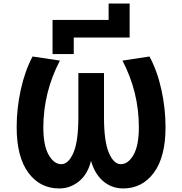

<svg xmlns="http://www.w3.org/2000/svg" viewBox="-20 -1065 1040 1097"><path d="M720.7 -850.6H401.4V-755.9H280.3V-951.2H600.6V-1044.9H720.7ZM500 -146.5Q483.4 -76.2 438.5 -35.2Q386.7 11.7 318.4 11.7Q208 11.7 141.6 -78.6Q75.2 -168.9 75.2 -337.9Q75.2 -445.3 98.6 -552.2Q122.1 -659.2 166 -742.2L322.3 -718.8Q228.5 -539.1 227.5 -337.9Q227.5 -234.4 257.8 -180.7Q288.1 -127 330.1 -127Q371.1 -127 399.4 -191.9Q427.7 -256.8 427.7 -394.5V-647.5H574.2V-394.5Q574.2 -256.8 602.1 -191.9Q629.9 -127 669.9 -127Q712.9 -127 743.2 -180.7Q773.4 -234.4 773.4 -337.9Q773.4 -539.1 679.7 -718.8L834 -742.2Q878.9 -659.2 902.3 -552.2Q925.8 -445.3 925.8 -337.9Q925.8 -168.9 859.4 -78.6Q793 11.7 683.6 11.7Q614.3 11.7 563.5 -35.2Q519.5 -76.2 500 -146.5Z"/></svg>

Font: GenEi Gothic M Regular
Style: Bold
Weight: 700
Designer: o_tamon (Modified); [Source Han Sans]
Ryoko NISHIZUKA  (kana & ideographs); Paul D. Hunt (Latin, Greek & Cyrillic); Wenl
Version: Version 1.1a;Original Version 1.004